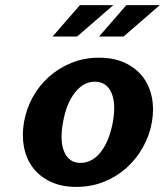

<svg xmlns="http://www.w3.org/2000/svg" viewBox="-20 -721 646 752"><path d="M74 -243Q83 -295 108.5 -341Q134 -387 172.5 -421Q211 -455 260.5 -475Q310 -495 368 -495Q426 -495 469 -475Q512 -455 538.5 -421Q565 -387 574.5 -341Q584 -295 575 -243Q566 -191 540 -144.5Q514 -98 475.5 -63.5Q437 -29 387 -9Q337 11 279 11Q221 11 178.5 -9Q136 -29 109.5 -63.5Q83 -98 74 -144.5Q65 -191 74 -243ZM227 -243Q213 -168 232 -125.5Q251 -83 295 -83Q341 -83 374.5 -125.5Q408 -168 422 -243Q435 -316 416 -358.5Q397 -401 351 -401Q307 -401 273.5 -358.5Q240 -316 227 -243ZM293 -701H424L282 -578H186ZM475 -701H606L464 -578H368Z"/></svg>

Font: LT Museum
Style: Bold Italic
Weight: 700
Designer: Daniel Lyons
Foundry: LyonsType
Version: Version 1.011